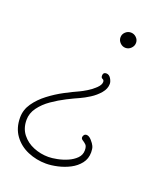

<svg xmlns="http://www.w3.org/2000/svg" viewBox="-122 -422 700 812"><g transform="rotate(20 228.0 -16.0)"><path d="M328 -269Q314 -269 303.5 -279.5Q293 -290 293 -304Q293 -318 303.5 -328Q314 -338 328 -338Q342 -338 352.5 -328Q363 -318 363 -304Q363 -290 352.5 -279.5Q342 -269 328 -269ZM179 306Q136 306 97 289.5Q58 273 34 240Q10 207 10 160Q10 125 30.5 95.5Q51 66 82.5 42Q114 18 148 0Q182 -18 209 -30Q220 -35 239 -46.5Q258 -58 273.5 -73Q289 -88 289 -101Q289 -110 282 -112.5Q275 -115 275 -125Q275 -140 289 -140Q302 -140 310 -127Q318 -114 318 -103Q318 -81 301 -61Q284 -41 261 -26.5Q238 -12 220 -4Q197 6 166.5 21.5Q136 37 106.5 57.5Q77 78 58 104Q39 130 39 160Q39 198 59.5 224Q80 250 112 263Q144 276 179 276Q195 276 218 271.5Q241 267 263 257.5Q285 248 300 233Q315 218 315 197Q315 179 307.5 172Q300 165 292.5 160.5Q285 156 285 149Q285 143 289 138Q293 133 300 133Q311 133 322.5 146Q334 159 338 168Q341 174 342 181.5Q343 189 343 196Q343 225 326.5 246Q310 267 285 280Q260 293 231.5 299.5Q203 306 179 306Z"/></g></svg>

Font: Ms Madi
Style: Regular
Weight: 400
Designer: Robert E. Leuschke
Foundry: Robert E. Leuschke
Version: Version 1.010; ttfautohint (v1.8.3)